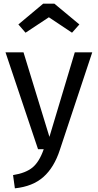

<svg xmlns="http://www.w3.org/2000/svg" viewBox="-20 -812 532 1045"><path d="M61 213 51 141Q120 130 157 99.5Q194 69 218 0H187L10 -527H108L249 -67L387 -527H482L306 3Q275 99 216.5 151Q158 203 61 213ZM372 -634 246 -718 119 -634 80 -679 215 -792H276L412 -679Z"/></svg>

Font: Trujillo
Style: Regular
Weight: 400
Designer: Fira Sans original fonts by bBox Type GmbH, Carrois Corporate GbR, & Edenspiekermann AG / Changes by Cristiano Sobral
Foundry: Fira Sans original fonts by bBox Type GmbH, Carrois Corporate GbR, & Edenspiekermann AG / Changes by Cristiano Sobral
Version: Version 4.301;October 17, 2021;FontCreator 14.0.0.2814 64-bi